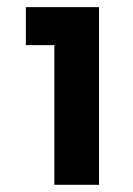

<svg xmlns="http://www.w3.org/2000/svg" viewBox="-20 -513 370 533"><path d="M51.8 -493.2V-387.7H130.9V0H254.9V-493.2Z"/></svg>

Font: Sen-gleads
Style: Bold
Weight: 700
Designer: Kosal Sen, Philatype
Foundry: Philatype
Version: Version 1.004; ttfautohint (v1.8.3)